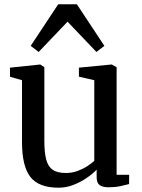

<svg xmlns="http://www.w3.org/2000/svg" viewBox="-20 -863 661 894"><path d="M485.5 9Q458 9 444 -1.2Q430 -11.5 430 -38V-73Q412 -54 384 -34.8Q356 -15.5 322.2 -2.2Q288.5 11 253 11Q160.5 11 121.5 -39Q82.5 -89 82.5 -201V-489.5L26.5 -505.5V-548L165.5 -562.5H168L186.5 -550V-208Q186.5 -154.5 194.8 -121.5Q203 -88.5 224.8 -73Q246.5 -57.5 286.5 -57.5Q315.5 -57.5 340.8 -66.8Q366 -76 386 -89Q406 -102 419 -114V-489.5L347.5 -506V-548L497.5 -562.5H500.5L523 -550V-49H581.5L581 -6Q564 -1.5 540.2 3.8Q516.5 9 485.5 9ZM160 -621 123 -649.5 251 -843H338L466 -649.5L429 -621L294.5 -762Z"/></svg>

Font: Merriweather 28pt
Style: Regular
Weight: 400
Version: Version 2.100